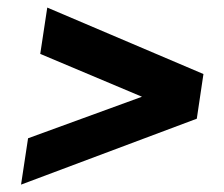

<svg xmlns="http://www.w3.org/2000/svg" viewBox="-20 -604 608 520"><path d="M37 -104 56 -229.5 364.5 -342 89 -458 108 -583.5 531 -403.5 513 -282.5Z"/></svg>

Font: Public Sans Thin
Style: Bold Italic
Weight: 700
Italic angle: -8°
Version: Version 2.001